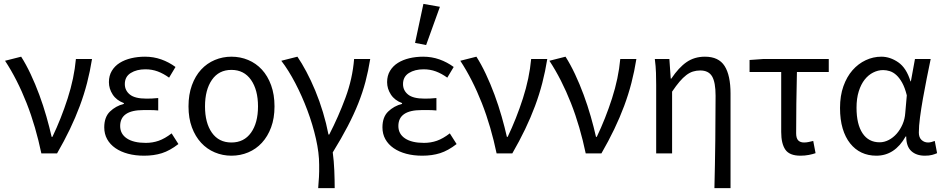

<svg xmlns="http://www.w3.org/2000/svg" viewBox="-20 -790 4861 989"><path d="M193 0Q179 -67 160 -132.5Q141 -198 117 -259Q93 -320 65 -375Q37 -430 6 -477L89 -498Q114 -459 138 -408Q162 -357 182.5 -301.5Q203 -246 219 -190Q235 -134 246 -85H250Q295 -179 328.5 -283Q362 -387 371 -486H454Q444 -423 428.5 -363Q413 -303 391 -244Q369 -185 340 -124.5Q311 -64 274 0Z M722 12Q677 12 639.5 2Q602 -8 574.5 -27Q547 -46 532 -73Q517 -100 517 -134Q517 -187 546.5 -215.5Q576 -244 618 -255V-259Q580 -273 560.5 -303Q541 -333 541 -367Q541 -400 556 -425Q571 -450 596.5 -466Q622 -482 655.5 -490Q689 -498 727 -498Q771 -498 810.5 -484Q850 -470 884 -445L851 -390Q822 -411 792.5 -422Q763 -433 729 -433Q684 -433 653.5 -414Q623 -395 623 -357Q623 -324 649 -303Q675 -282 734 -282Q748 -282 762 -282.5Q776 -283 795 -285V-221Q773 -223 755 -223Q737 -223 719 -223Q599 -223 599 -141Q599 -100 633.5 -77Q668 -54 731 -54Q766 -54 797.5 -65Q829 -76 864 -103L899 -48Q855 -14 814 -1Q773 12 722 12Z M1172 12Q1127 12 1086.5 -5Q1046 -22 1016 -54.5Q986 -87 968.5 -134Q951 -181 951 -242Q951 -303 968.5 -351Q986 -399 1016 -431.5Q1046 -464 1086.5 -481Q1127 -498 1172 -498Q1218 -498 1258.5 -481Q1299 -464 1329 -431.5Q1359 -399 1376.5 -351Q1394 -303 1394 -242Q1394 -181 1376.5 -134Q1359 -87 1329 -54.5Q1299 -22 1258.5 -5Q1218 12 1172 12ZM1172 -56Q1237 -56 1273 -106.5Q1309 -157 1309 -242Q1309 -327 1273 -378.5Q1237 -430 1172 -430Q1107 -430 1071.5 -378.5Q1036 -327 1036 -242Q1036 -157 1071.5 -106.5Q1107 -56 1172 -56Z M1619 179Q1620 163 1621 149.5Q1622 136 1623 122.5Q1624 109 1624 93.5Q1624 78 1624 58Q1624 -2 1607.5 -75Q1591 -148 1563.5 -221.5Q1536 -295 1501 -362Q1466 -429 1429 -477L1512 -498Q1534 -466 1558 -421Q1582 -376 1604 -323Q1626 -270 1643.5 -212Q1661 -154 1672 -97H1676Q1723 -188 1759.5 -286.5Q1796 -385 1804 -486H1887Q1877 -424 1862.5 -369Q1848 -314 1825.5 -257.5Q1803 -201 1771 -139.5Q1739 -78 1694 -5Q1700 39 1702 88Q1704 137 1704 179Z M2155 12Q2110 12 2072.5 2Q2035 -8 2007.5 -27Q1980 -46 1965 -73Q1950 -100 1950 -134Q1950 -187 1979.5 -215.5Q2009 -244 2051 -255V-259Q2013 -273 1993.5 -303Q1974 -333 1974 -367Q1974 -400 1989 -425Q2004 -450 2029.5 -466Q2055 -482 2088.5 -490Q2122 -498 2160 -498Q2204 -498 2243.5 -484Q2283 -470 2317 -445L2284 -390Q2255 -411 2225.5 -422Q2196 -433 2162 -433Q2117 -433 2086.5 -414Q2056 -395 2056 -357Q2056 -324 2082 -303Q2108 -282 2167 -282Q2181 -282 2195 -282.5Q2209 -283 2228 -285V-221Q2206 -223 2188 -223Q2170 -223 2152 -223Q2032 -223 2032 -141Q2032 -100 2066.5 -77Q2101 -54 2164 -54Q2199 -54 2230.5 -65Q2262 -76 2297 -103L2332 -48Q2288 -14 2247 -1Q2206 12 2155 12ZM2118 -569 2161 -770 2246 -755 2175 -558Z M2538 0Q2524 -67 2505 -132.5Q2486 -198 2462 -259Q2438 -320 2410 -375Q2382 -430 2351 -477L2434 -498Q2459 -459 2483 -408Q2507 -357 2527.5 -301.5Q2548 -246 2564 -190Q2580 -134 2591 -85H2595Q2640 -179 2673.5 -283Q2707 -387 2716 -486H2799Q2789 -423 2773.5 -363Q2758 -303 2736 -244Q2714 -185 2685 -124.5Q2656 -64 2619 0Z M2997 0Q2983 -67 2964 -132.5Q2945 -198 2921 -259Q2897 -320 2869 -375Q2841 -430 2810 -477L2893 -498Q2918 -459 2942 -408Q2966 -357 2986.5 -301.5Q3007 -246 3023 -190Q3039 -134 3050 -85H3054Q3099 -179 3132.5 -283Q3166 -387 3175 -486H3258Q3248 -423 3232.5 -363Q3217 -303 3195 -244Q3173 -185 3144 -124.5Q3115 -64 3078 0Z M3660 179Q3663 59 3664.5 -66Q3666 -191 3666 -297Q3666 -366 3648 -396.5Q3630 -427 3587 -427Q3567 -427 3549.5 -421.5Q3532 -416 3515 -403Q3498 -390 3480.5 -369.5Q3463 -349 3442 -318V0H3360V-353Q3360 -382 3359 -415Q3358 -448 3353 -486H3428L3435 -385H3438Q3476 -442 3516.5 -470Q3557 -498 3611 -498Q3682 -498 3712.5 -450Q3743 -402 3743 -308V179Z M4103 12Q4047 12 4025.5 -19Q4004 -50 4004 -110V-419H3841V-481L3911 -486H4249V-419H4085Q4083 -337 4082 -257.5Q4081 -178 4081 -104Q4081 -78 4091.5 -67Q4102 -56 4122 -56Q4133 -56 4145 -58.5Q4157 -61 4169 -64L4181 -1Q4167 4 4146.5 8Q4126 12 4103 12Z M4494 12Q4452 12 4418 -4Q4384 -20 4359 -51.5Q4334 -83 4320.5 -128.5Q4307 -174 4307 -234Q4307 -297 4324.5 -346Q4342 -395 4371.5 -428.5Q4401 -462 4439.5 -480Q4478 -498 4520 -498Q4565 -498 4607 -469Q4649 -440 4670 -371H4672L4693 -486H4774Q4764 -438 4753.5 -385.5Q4743 -333 4734 -282Q4725 -231 4719 -185.5Q4713 -140 4713 -107Q4713 -82 4727 -69Q4741 -56 4761 -56Q4769 -56 4778 -58.5Q4787 -61 4795 -64L4807 -1Q4796 4 4781 8Q4766 12 4744 12Q4700 12 4674 -12Q4648 -36 4648 -87H4645Q4589 12 4494 12ZM4511 -57Q4535 -57 4558 -69Q4581 -81 4599 -101.5Q4617 -122 4629 -149.5Q4641 -177 4643 -208L4651 -299Q4641 -339 4627 -364Q4613 -389 4597 -403.5Q4581 -418 4563.5 -423.5Q4546 -429 4529 -429Q4503 -429 4478 -416.5Q4453 -404 4434 -380Q4415 -356 4403.5 -319.5Q4392 -283 4392 -235Q4392 -150 4423 -103.5Q4454 -57 4511 -57Z"/></svg>

Font: Pinyin1712
Style: Regular
Weight: 400
Version: Version 1